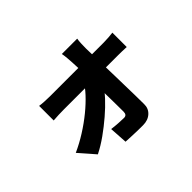

<svg xmlns="http://www.w3.org/2000/svg" viewBox="-133 -903 1266 1266"><g transform="rotate(-45 500.0 -269.5)"><path d="M680 -625Q677 -607 676 -583Q675 -559 675 -537Q676 -502 677 -460Q678 -418 679.5 -372.5Q681 -327 682 -279.5Q683 -232 684 -185.5Q685 -139 686 -94Q687 -49 687 -8Q688 33 659 59.5Q630 86 583 86Q559 86 530.5 85.5Q502 85 475.5 83.5Q449 82 425 81L417 -45Q447 -41 479 -39Q511 -37 529 -37Q543 -37 549.5 -45Q556 -53 556 -68Q556 -96 555.5 -131.5Q555 -167 554.5 -207.5Q554 -248 553 -290.5Q552 -333 551.5 -376.5Q551 -420 549.5 -461Q548 -502 546 -537Q545 -556 543 -580Q541 -604 537 -625ZM189 -489Q207 -486 235.5 -484.5Q264 -483 284 -483Q297 -483 328.5 -483Q360 -483 403 -483Q446 -483 494.5 -483Q543 -483 591 -483Q639 -483 680 -483Q721 -483 749.5 -483Q778 -483 786 -483Q807 -483 833 -485Q859 -487 872 -489V-355Q854 -356 831.5 -356.5Q809 -357 793 -357Q786 -357 758 -357Q730 -357 687.5 -357Q645 -357 596 -357Q547 -357 496.5 -357Q446 -357 402.5 -357Q359 -357 328 -357Q297 -357 288 -357Q266 -357 238.5 -356Q211 -355 189 -353ZM141 -99Q201 -126 259.5 -163Q318 -200 368 -241Q418 -282 455.5 -322.5Q493 -363 513 -399L585 -398L587 -291Q568 -256 530 -215Q492 -174 443 -132Q394 -90 341.5 -52.5Q289 -15 237 11Z"/></g></svg>

Font: Noto Sans JP ExtraBold
Style: Regular
Weight: 800
Designer: Ryoko NISHIZUKA  (kana, bopomofo & ideographs); Paul D. Hunt (Latin, Greek & Cyrillic); Sandoll Communications , Soo-you
Foundry: Adobe
Version: Version 2.004-H2;hotconv 1.0.118;makeotfexe 2.5.65603